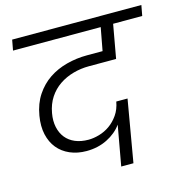

<svg xmlns="http://www.w3.org/2000/svg" viewBox="-110 -843 922 956"><g transform="rotate(-15 351.5 -364.5)"><path d="M37 -740H703L693 -686H543L512 -513H372Q330 -513 290.5 -502Q251 -491 218.5 -469Q186 -447 164 -413.5Q142 -380 134 -335Q127 -296 134 -263.5Q141 -231 159.5 -208Q178 -185 207.5 -172.5Q237 -160 276 -160Q302 -160 331.5 -168.5Q361 -177 386.5 -195Q412 -213 431.5 -241Q451 -269 458 -308H516L461 11H398L435 -195Q407 -156 359 -132Q311 -108 252 -108Q205 -108 167 -124.5Q129 -141 104.5 -171Q80 -201 70.5 -243.5Q61 -286 70 -339Q80 -399 109 -442.5Q138 -486 179 -513.5Q220 -541 271 -554.5Q322 -568 376 -568H457L479 -686H27Z"/></g></svg>

Font: SVN-Poppins Light
Style: Italic
Weight: 300
Italic angle: -10°
Designer: Ninad Kale (Devanagari), Jonny Pinhorn (Latin)
Foundry: Indian Type Foundry
Version: Version 3.002 2017; ttfautohint (v1.8.3)